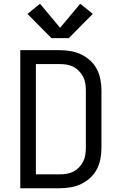

<svg xmlns="http://www.w3.org/2000/svg" viewBox="-20 -1002 640 1022"><path d="M88 0V-735H298Q327 -735 356 -730Q385 -725 411.5 -712.5Q438 -700 460 -680Q482 -660 495.5 -634Q509 -608 514.5 -579Q520 -550 520 -521V-215Q520 -185 514.5 -156Q509 -127 495.5 -101Q482 -75 460 -55Q438 -35 411.5 -22.5Q385 -10 356 -5Q327 0 298 0ZM297 -74Q316 -74 335 -77Q354 -80 370.5 -88.5Q387 -97 400.5 -111Q414 -125 422.5 -141.5Q431 -158 434 -177Q437 -196 437 -215V-521Q437 -539 434 -558Q431 -577 422.5 -593.5Q414 -610 400.5 -624Q387 -638 370.5 -646.5Q354 -655 335 -658Q316 -661 298 -661H171V-74ZM346 -799H254L126 -928L193 -982L300 -854L407 -982L474 -928Z"/></svg>

Font: Iosevka Curly Extended
Style: Regular
Weight: 400
Width: 7
Monospace: yes
Designer: Belleve Invis
Foundry: Belleve Invis
Version: Version 11.1.0; ttfautohint (v1.8.3)